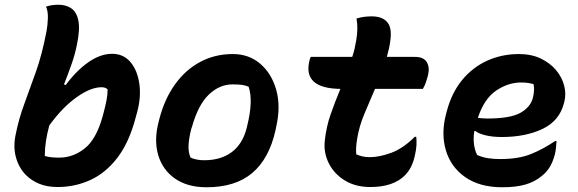

<svg xmlns="http://www.w3.org/2000/svg" viewBox="-20 -778 2440 810"><path d="M552 -281Q525 -178 476 -113.5Q427 -49 362 -19Q297 11 223 11Q179 11 146 -2.5Q113 -16 90 -39Q60 -69 47.5 -113.5Q35 -158 46 -210Q59 -276 82.5 -339.5Q106 -403 132 -476.5Q158 -550 176 -645Q181 -671 182 -701Q183 -731 174 -750Q197 -758 227 -758Q258 -758 280.5 -743Q303 -728 310.5 -691.5Q318 -655 305 -592Q297 -550 282 -507.5Q267 -465 250 -422L257 -419Q303 -481 353.5 -516Q404 -551 453 -551Q501 -551 530.5 -516Q560 -481 568 -423.5Q576 -366 557 -299ZM408 -410Q363 -410 303.5 -368Q244 -326 188 -249Q179 -216 174 -184Q169 -152 169 -120Q182 -116 197 -114.5Q212 -113 230 -113Q288 -113 337 -151.5Q386 -190 413 -287L417 -302Q425 -332 429.5 -355.5Q434 -379 434 -401Q425 -410 408 -410Z M962 -550Q1030 -550 1078 -509Q1126 -468 1145.5 -398.5Q1165 -329 1145 -242L1142 -227Q1115 -108 1044 -48Q973 12 851 12Q771 12 718.5 -24.5Q666 -61 647.5 -123.5Q629 -186 649 -263L653 -279Q675 -362 719 -423Q763 -484 825 -517Q887 -550 962 -550ZM961 -422Q906 -422 861 -379Q816 -336 790 -243L787 -235Q777 -196 775.5 -165.5Q774 -135 784 -113Q809 -102 841 -102Q912 -102 958 -136.5Q1004 -171 1021 -239L1023 -248Q1049 -352 1029 -412Q1016 -418 1000 -420Q984 -422 961 -422Z M1291 -538H1466Q1472 -555 1476 -573Q1480 -591 1483 -609Q1487 -632 1487.5 -655Q1488 -678 1484 -700Q1501 -705 1516.5 -707Q1532 -709 1548 -709Q1592 -709 1613 -685.5Q1634 -662 1627 -609Q1625 -591 1621 -573.5Q1617 -556 1612 -538H1730Q1768 -538 1781 -515Q1794 -492 1785 -458Q1781 -443 1776.5 -430Q1772 -417 1764 -403H1562Q1538 -348 1516.5 -296Q1495 -244 1487 -194Q1480 -153 1483 -127Q1494 -122 1507.5 -118.5Q1521 -115 1540 -115Q1581 -115 1631 -133.5Q1681 -152 1730 -201H1736Q1738 -186 1737 -166Q1736 -146 1730 -121Q1719 -69 1688 -38Q1639 11 1542 11Q1480 11 1435 -16.5Q1390 -44 1367.5 -88.5Q1345 -133 1350 -182Q1356 -242 1375 -296Q1394 -350 1416 -403Q1258 -405 1285 -520Q1286 -526 1287.5 -530Q1289 -534 1291 -538Z M2169 -550Q2222 -550 2261.5 -531Q2301 -512 2326 -482Q2351 -452 2360 -417Q2369 -382 2361 -350L2359 -342Q2340 -268 2268.5 -234Q2197 -200 2097 -200Q2058 -200 2029 -207Q2000 -214 1986 -225H1981Q1972 -167 1993 -124Q2016 -114 2039.5 -110.5Q2063 -107 2090 -107Q2167 -107 2218.5 -127.5Q2270 -148 2322 -183H2328Q2326 -149 2321 -127Q2311 -91 2297.5 -70.5Q2284 -50 2265 -35Q2236 -11 2196.5 0.5Q2157 12 2099 12Q2004 12 1943 -30.5Q1882 -73 1861 -144Q1840 -215 1862 -298L1865 -309Q1886 -388 1930.5 -441.5Q1975 -495 2036.5 -522.5Q2098 -550 2169 -550ZM2178 -430Q2124 -430 2073.5 -396Q2023 -362 1996 -281Q2015 -278 2036 -278Q2133 -278 2175.5 -302Q2218 -326 2228 -365Q2233 -385 2233 -399Q2233 -413 2231 -423Q2221 -426 2208.5 -428Q2196 -430 2178 -430Z"/></svg>

Font: Recursive Mn Csl St
Style: Bold Italic
Weight: 700
Italic angle: -15°
Monospace: yes
Version: Version 1.079;hotconv 1.0.112;makeotfexe 2.5.65598; ttfautoh